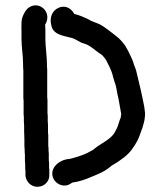

<svg xmlns="http://www.w3.org/2000/svg" viewBox="-20 -707 633 732"><path d="M251 -8 256 -11C282 -15 301 -21 322 -30C351 -42 378 -52 400 -71C403 -74 408 -77 413 -80C431 -90 436 -95 453 -107C476 -125 490 -145 504 -171C511 -185 517 -204 523 -220L527 -234C531 -246 533 -261 533 -276C532 -283 531 -291 530 -300C521 -347 510 -394 499 -438C496 -449 490 -460 488 -470C484 -482 476 -497 470 -510L458 -532C446 -548 438 -558 421 -571C403 -585 381 -603 361 -614C346 -621 329 -625 316 -634C299 -642 283 -649 263 -654C254 -672 232 -689 205 -678C180 -668 166 -641 177 -605C186 -575 220 -571 251 -563C265 -560 280 -549 291 -544C300 -541 311 -538 319 -533C337 -522 350 -509 368 -498C376 -490 384 -481 389 -469L397 -453C403 -440 408 -429 411 -414L417 -394C423 -380 425 -362 428 -347C434 -324 437 -297 442 -273C442 -270 442 -268 441 -266C441 -263 441 -261 440 -258L436 -248C435 -244 433 -238 430 -229C426 -217 420 -208 415 -198C396 -172 364 -160 340 -140C337 -137 333 -134 328 -132C307 -119 282 -111 257 -104L245 -101C216 -100 185 -80 180 -53C173 -15 218 16 251 -8ZM68 -463C68 -454 68 -445 69 -438V-341C69 -335 69 -329 70 -322V-280C70 -273 70 -267 71 -261V-250C71 -245 71 -238 72 -229V-207C72 -197 73 -183 73 -174V-159C73 -152 73 -144 74 -137C74 -131 74 -124 75 -117V-101C75 -94 75 -88 76 -82V-71C76 -66 76 -61 77 -56V-38C78 -26 83 -16 92 -7C121 20 170 -1 168 -41V-61C167 -64 167 -68 167 -71V-88C166 -92 166 -96 166 -101V-122C165 -129 165 -135 165 -142C164 -148 164 -154 164 -159V-192C163 -197 163 -202 163 -207V-232C162 -241 162 -247 162 -250V-267C161 -272 161 -276 161 -280V-328C160 -333 160 -337 160 -341V-442C159 -448 159 -455 159 -463C159 -490 153 -531 153 -557V-584C153 -593 153 -603 152 -613C169 -639 159 -669 137 -681C112 -695 86 -681 76 -663L71 -654C59 -632 62 -613 62 -584V-557C62 -528 68 -495 68 -463Z"/></svg>

Font: Dictator
Style: Regular
Weight: 500
Version: Version MIL.1277